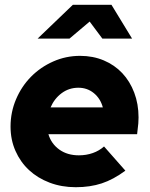

<svg xmlns="http://www.w3.org/2000/svg" viewBox="-20 -770 626 801"><path d="M503 -58Q453 -21 404.5 -5Q356 11 296 11Q237 11 187 -8Q137 -27 101 -60.5Q65 -94 44.5 -140.5Q24 -187 24 -242Q24 -302 47 -356Q70 -410 109.5 -450Q149 -490 202 -513.5Q255 -537 314 -537Q368 -537 413 -518Q458 -499 490 -465Q522 -431 540 -383.5Q558 -336 558 -280Q558 -269 557 -255Q556 -241 552 -210H182Q194 -170 227.5 -146Q261 -122 309 -122Q340 -122 367 -131.5Q394 -141 414 -159ZM307 -404Q268 -404 237.5 -381.5Q207 -359 191 -322H409Q399 -359 371.5 -381.5Q344 -404 307 -404ZM407 -609 354 -680 270 -609H137L284 -750H445L531 -609Z"/></svg>

Font: Red Hat Display Black
Style: Italic
Weight: 900
Italic angle: -12°
Designer: Pentagram / MCKL
Foundry: Pentagram / MCKL
Version: Version 1.003; Red Hat Display Black Italic